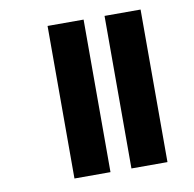

<svg xmlns="http://www.w3.org/2000/svg" viewBox="-70 -668 749 740"><g transform="rotate(-10 304.0 -298.5)"><path d="M386 0V-597H527V0ZM163 0V-597H304V0Z"/></g></svg>

Font: Noto Sans Gujarati UI Condensed ExtraBold
Style: Regular
Weight: 800
Width: 3
Designer: Jelle Bosma - Monotype Design Team, Universal Thirst
Foundry: Monotype Imaging Inc.
Version: Version 2.106; ttfautohint (v1.8.4.7-5d5b)